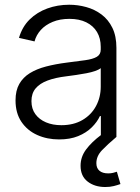

<svg xmlns="http://www.w3.org/2000/svg" viewBox="-20 -563 576 790"><path d="M223.1 10.7Q173.8 10.7 133.1 -7.6Q92.3 -25.9 68.1 -61.8Q43.9 -97.7 43.9 -149.9Q43.9 -190.4 59.3 -217.5Q74.7 -244.6 102.8 -262Q130.9 -279.3 169.2 -289.3Q207.5 -299.3 253.4 -305.2Q299.8 -311 331.1 -315.4Q362.3 -319.8 378.4 -329.3Q394.5 -338.9 394.5 -358.9V-370.1Q394.5 -405.3 379.2 -431.2Q363.8 -457 335 -471.2Q306.2 -485.4 265.6 -485.4Q226.6 -485.4 196.5 -472.9Q166.5 -460.4 147.7 -439.5Q128.9 -418.5 122.1 -392.6L58.1 -407.2Q71.3 -452.6 101.8 -482.7Q132.3 -512.7 174.6 -528.1Q216.8 -543.5 264.6 -543.5Q300.3 -543.5 335 -533.9Q369.6 -524.4 397.7 -503.4Q425.8 -482.4 442.4 -448.5Q459 -414.6 459 -366.2V0H395V-85.4H391.1Q379.9 -61 357.4 -38.8Q335 -16.6 301.5 -2.9Q268.1 10.7 223.1 10.7ZM232.4 -47.9Q282.7 -47.9 319.1 -69.1Q355.5 -90.3 375 -126.5Q394.5 -162.6 394.5 -206.5V-282.7Q387.2 -276.4 371.8 -271Q356.4 -265.6 335.9 -261.7Q315.4 -257.8 293.7 -254.6Q272 -251.5 252.9 -249Q208 -243.7 175.8 -231.7Q143.6 -219.7 126.5 -199.2Q109.4 -178.7 109.4 -147Q109.4 -115.2 125.5 -93.3Q141.6 -71.3 169.2 -59.6Q196.8 -47.9 232.4 -47.9ZM413.1 206.5Q369.6 206.5 340.6 184.1Q311.5 161.6 311.5 119.1Q311.5 82.5 334.2 52Q356.9 21.5 396 -7.8L459.5 0Q422.4 31.2 399.4 55.4Q376.5 79.6 376.5 108.4Q376.5 128.9 389.2 139.6Q401.9 150.4 425.3 150.4Q436 150.4 445.1 148.2Q454.1 146 460.9 143.6L475.6 194.3Q463.4 198.7 448 202.6Q432.6 206.5 413.1 206.5Z"/></svg>

Font: Inter 20pt Light
Style: Regular
Weight: 300
Version: Version 4.001;git-66647c0bb